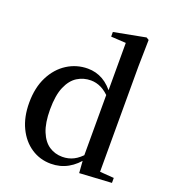

<svg xmlns="http://www.w3.org/2000/svg" viewBox="-148 -924 942 1051"><g transform="rotate(20 323.0 -398.5)"><path d="M268 16Q204 16 153 -18Q102 -52 72.5 -113.5Q43 -175 43 -258Q43 -346 75.5 -410Q108 -474 162.5 -508.5Q217 -543 282 -543Q330 -543 370.5 -520Q411 -497 446 -447H456L440 -426Q410 -459 380.5 -473.5Q351 -488 320 -488Q277 -488 241.5 -466Q206 -444 184.5 -394.5Q163 -345 163 -262Q163 -184 183 -135Q203 -86 237 -63.5Q271 -41 314 -41Q349 -41 379 -56Q409 -71 438 -105L455 -81H445Q411 -34 366.5 -9Q322 16 268 16ZM432 11 425 -84V-87V-446L428 -457V-746L341 -751V-778L525 -813L540 -804L537 -649V-35L619 -29V0Z"/></g></svg>

Font: Noto Serif KR SemiBold
Style: Regular
Weight: 600
Designer: Ryoko NISHIZUKA 西塚涼子 (kana & ideographs); Frank Grießhammer (Latin, Greek & Cyrillic); Wenlong ZHANG 张文龙 (bopomofo); San
Foundry: Adobe
Version: Version 2.003-H1;hotconv 1.1.1;makeotfexe 2.6.0